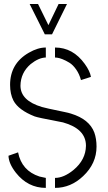

<svg xmlns="http://www.w3.org/2000/svg" viewBox="-20 -916 526 939"><path d="M125 -896.5H166L216.8 -793L266.6 -896.5H307.6L234.4 -748H199.2ZM21.5 -154.3 68.4 -170.9Q85.9 -81.1 172.9 -52.7Q204.1 -45.9 204.1 -45.9V2.9Q116.2 2.9 57.6 -71.3Q22.5 -116.2 21.5 -154.3ZM29.3 -501Q29.3 -605.5 121.1 -658.2Q165 -683.6 204.1 -683.6V-634.8Q168.9 -633.8 129.9 -602.5Q81.1 -560.5 80.1 -497.1Q80.1 -423.8 185.5 -392.6Q196.3 -388.7 295.9 -368.2Q315.4 -364.3 327.1 -360.4Q417 -333 441.4 -267.6Q452.1 -237.3 452.1 -199.2Q452.1 -116.2 386.7 -54.7Q326.2 2.9 249 2.9V-45.9Q292 -45.9 339.8 -85Q399.4 -134.8 400.4 -203.1Q400.4 -286.1 288.1 -317.4Q279.3 -319.3 184.6 -337.9Q161.1 -342.8 149.4 -346.7Q70.3 -377.9 45.9 -423.8Q29.3 -456.1 29.3 -501ZM249 -634.8V-683.6Q336.9 -683.6 394.5 -603.5Q419.9 -568.4 424.8 -540L376 -524.4Q368.2 -553.7 352.5 -576.2Q336.9 -598.6 319.3 -609.4Q301.8 -620.1 285.6 -626.5Q269.5 -632.8 259.8 -633.8Z"/></svg>

Font: Post No Bills Colombo
Style: Regular
Weight: 400
Designer: Kosala Senevirathne, Siva Puranthara, Lasantha Premarathna, Tharique Azeez
Foundry: Mooniak
Version: Version 1.220 ; ttfautohint (v1.6)